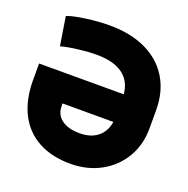

<svg xmlns="http://www.w3.org/2000/svg" viewBox="-129 -840 954 972"><g transform="rotate(20 348.0 -353.5)"><path d="M667 -391.6V-296.9Q667.5 -209 626.7 -139.2Q585.9 -69.3 513.7 -29.8Q441.4 9.8 350.6 9.8Q250 9.8 178 -29.3Q106 -68.4 67.9 -142.8Q29.8 -217.3 29.3 -321.3V-413.1H485.4Q479.5 -481.4 430.2 -518.1Q380.9 -554.7 287.1 -554.7Q246.6 -554.7 193.1 -548.3Q139.6 -542 98.6 -531.2L74.2 -685.5Q106 -698.2 173.1 -707.5Q240.2 -716.8 299.8 -716.8Q413.6 -716.8 496.6 -677.2Q579.6 -637.7 623.5 -564.2Q667.5 -490.7 667 -391.6ZM342.8 -151.4Q402.3 -151.4 439 -181.2Q475.6 -210.9 483.9 -263.7H210V-250Q210.4 -203.1 245.4 -177.2Q280.3 -151.4 342.8 -151.4Z"/></g></svg>

Font: Pretendard GOV Black
Style: Regular
Weight: 900
Designer: Base glyphs from Inter by Rasmus Andersson; Hangeul glyphs from Noto Sans CJK(Source Han Sans) by Jang Soo-young and Kan
Foundry: Kil Hyung-jin
Version: Version 1.309